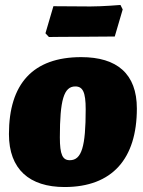

<svg xmlns="http://www.w3.org/2000/svg" viewBox="-20 -744 576 773"><path d="M474 -706 465 -724C465 -724 393 -718 344 -718C287 -718 195 -719 195 -719L163 -610L177 -595C177 -595 249 -596 306 -596L442 -597ZM240 9C432 9 531 -105 531 -307C531 -447 451 -514 307 -514C112 -514 16 -406 16 -204C16 -62 99 9 240 9ZM261 -99C232 -99 221 -121 221 -191C221 -341 237 -396 283 -396C313 -396 325 -374 325 -304C325 -154 309 -99 261 -99Z"/></svg>

Font: Alegreya SC Black
Style: Italic
Weight: 900
Italic angle: -7°
Designer: Juan Pablo del Peral
Foundry: Huerta Tipografica
Version: Version 2.007;PS 002.007;hotconv 1.0.88;makeotf.lib2.5.64775